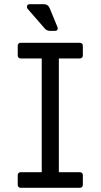

<svg xmlns="http://www.w3.org/2000/svg" viewBox="-20 -900 482 920"><path d="M65 -14V-61Q65 -67 69 -71Q73 -75 79 -75H180V-620H79Q73 -620 69 -624Q65 -628 65 -634V-681Q65 -687 69 -691Q73 -695 79 -695H363Q369 -695 373 -691Q377 -687 377 -681V-634Q377 -628 373 -624Q369 -620 363 -620H262V-75H363Q369 -75 373 -71Q377 -67 377 -61V-14Q377 -8 373 -4Q369 0 363 0H79Q73 0 69 -4Q65 -8 65 -14ZM194 -764 113 -857Q109 -861 109 -867Q109 -873 112.5 -876.5Q116 -880 123 -880H190Q210 -880 218 -861L255 -771Q257 -765 257 -764Q257 -759 253.5 -755.5Q250 -752 244 -752H220Q204 -752 194 -764Z"/></svg>

Font: Miriam Libre
Style: Regular
Weight: 400
Designer: Michal Sahar
Foundry: Hagilda
Version: Version 1.001